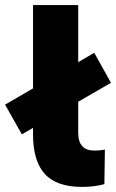

<svg xmlns="http://www.w3.org/2000/svg" viewBox="-78 -725 457 756"><path d="M246 11Q144 11 98 -40.5Q52 -92 52 -196V-705H230V-202Q230 -132 294 -132Q304 -132 314.5 -133Q325 -134 335 -136L333 0Q293 11 246 11ZM8 -196 -58 -313 293 -517 359 -399Z"/></svg>

Font: Nunito Sans Black
Style: Regular
Weight: 900
Designer: Vernon Adams
Foundry: Vernon Adams
Version: Version 3.006; ttfautohint (v1.8.3)